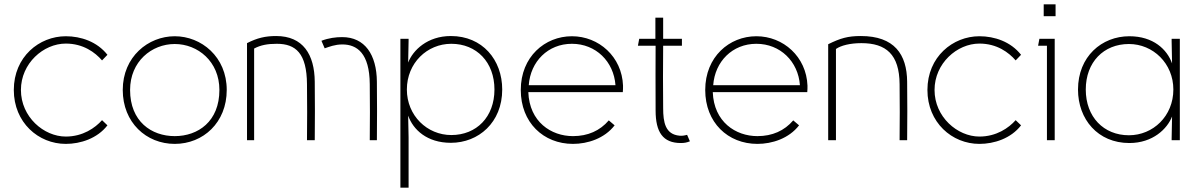

<svg xmlns="http://www.w3.org/2000/svg" viewBox="-20 -650 5545 890"><path d="M478 -69 453 -93C421 -57 364 -17 285 -17C183 -17 77 -108 77 -233C77 -356 181 -448 285 -448C366 -448 421 -407 453 -370L478 -396C430 -457 355 -482 285 -482C162 -482 44 -387 44 -233C44 -82 158 17 285 17C353 17 431 -8 478 -69Z M790 -446C897 -446 997 -365 997 -233C997 -87 898 -19 790 -19C682 -19 583 -87 583 -233C583 -365 683 -446 790 -446ZM549 -233C549 -82 658 17 790 17C922 17 1031 -82 1031 -233C1031 -387 913 -482 790 -482C667 -482 549 -387 549 -233Z M1158 0V-425C1188 -441 1220 -447 1263 -447C1351 -447 1402 -403 1403 -260C1404 -175 1404 -85 1403 0H1439C1440 -95 1440 -176 1439 -271C1438 -397 1385 -483 1260 -483C1210 -483 1172 -474 1125 -450V0ZM1470 -461 1485 -426C1506 -433 1532 -444 1567 -444C1635 -444 1693 -403 1694 -260C1695 -175 1695 -85 1694 0H1727C1728 -95 1728 -176 1727 -271C1726 -397 1671 -478 1566 -478C1537 -478 1504 -474 1470 -461Z M2072 -24C1960 -24 1866 -114 1866 -235C1866 -358 1960 -447 2072 -447C2189 -447 2272 -362 2272 -235C2272 -108 2189 -24 2072 -24ZM1836 220H1874V-12L1872 -114C1895 -49 1959 12 2070 12C2198 12 2308 -82 2308 -235C2308 -373 2216 -483 2070 -483C1961 -483 1894 -417 1872 -360L1874 -462V-470H1836Z M2829 -69 2802 -92C2761 -44 2705 -19 2636 -19C2535 -19 2434 -85 2429 -223H2867C2868 -231 2868 -244 2868 -253C2863 -387 2756 -482 2631 -482C2506 -482 2394 -387 2394 -233C2394 -82 2499 17 2636 17C2704 17 2782 -8 2829 -69ZM2431 -255C2439 -365 2520 -447 2631 -447C2742 -447 2825 -365 2833 -255Z M3136 13C3152 13 3163 11 3178 5L3165 -25C3150 -21 3141 -20 3130 -21C3064 -27 3054 -83 3054 -149C3053 -229 3053 -358 3054 -438H3141V-470H3054V-568H3018V-470H2943L2937 -438H3019C3018 -345 3019 -271 3019 -138C3019 -37 3053 13 3136 13Z M3684 -69 3657 -92C3616 -44 3560 -19 3491 -19C3390 -19 3289 -85 3284 -223H3722C3723 -231 3723 -244 3723 -253C3718 -387 3611 -482 3486 -482C3361 -482 3249 -387 3249 -233C3249 -82 3354 17 3491 17C3559 17 3637 -8 3684 -69ZM3286 -255C3294 -365 3375 -447 3486 -447C3597 -447 3680 -365 3688 -255Z M3855 0V-423C3878 -439 3920 -450 3973 -450C4087 -450 4149 -398 4150 -260C4151 -175 4151 -85 4150 0H4185C4186 -95 4186 -176 4185 -271C4184 -398 4126 -483 3970 -483C3910 -483 3876 -473 3819 -445V0Z M4713 -69 4688 -93C4656 -57 4599 -17 4520 -17C4418 -17 4312 -108 4312 -233C4312 -356 4416 -448 4520 -448C4601 -448 4656 -407 4688 -370L4713 -396C4665 -457 4590 -482 4520 -482C4397 -482 4279 -387 4279 -233C4279 -82 4393 17 4520 17C4588 17 4666 -8 4713 -69Z M4818 -630V-575H4873V-630ZM4792 -438H4833V0H4869V-470H4798Z M5213 -23C5096 -23 5013 -108 5013 -235C5013 -362 5096 -446 5213 -446C5325 -446 5419 -356 5419 -235C5419 -112 5325 -23 5213 -23ZM4977 -235C4977 -97 5069 13 5215 13C5324 13 5391 -53 5413 -110L5411 -8V0H5449V-470H5411V-458L5413 -356C5390 -421 5326 -482 5215 -482C5087 -482 4977 -388 4977 -235Z"/></svg>

Font: Kreadon Extra Light
Style: Regular
Weight: 200
Designer: kohakuno
Foundry: StudioGnu
Version: Version 1.000;Glyphs 3.1.2 (3151)